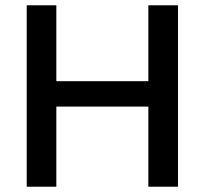

<svg xmlns="http://www.w3.org/2000/svg" viewBox="-20 -706 774 726"><path d="M81 0V-686H193V-399H541V-686H653V0H541V-303H193V0Z"/></svg>

Font: Archivo SemiBold Medium
Style: Regular
Weight: 500
Version: Version 2.001